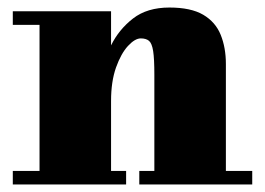

<svg xmlns="http://www.w3.org/2000/svg" viewBox="-20 -490 704 510"><path d="M14 -36H85V-424H14V-460H275V-369.5Q296 -412 333.5 -441Q371 -470 430 -470Q487 -470 519.8 -450.8Q552.5 -431.5 566.2 -397.5Q580 -363.5 580 -320V-36H650V0H350V-36H390V-292Q390 -334 386.8 -354.5Q383.5 -375 375.8 -381.5Q368 -388 354 -388Q338.5 -388 320 -368Q301.5 -348 288.2 -310.8Q275 -273.5 275 -222V-36H315V0H14Z"/></svg>

Font: Bodoni* 06pt Fatface
Style: Regular
Weight: 900
Version: Version 2.3